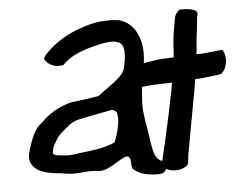

<svg xmlns="http://www.w3.org/2000/svg" viewBox="-46 -640 898 714"><g transform="rotate(-5 402.5 -282.5)"><path d="M44 -95C42 -82 43 -69 51 -57C69 -29 103 -22 145 -17C166 -17 178 -9 213 -11C236 -11 265 -17 288 -13C294 -12 300 -12 306 -12C353 -16 408 -81 418 -47C422 -32 417 -11 428 -6C444 7 460 15 495 18C499 18 505 19 511 19C527 20 544 16 547 2C570 14 607 14 628 -6C634 -18 632 -30 634 -41C646 -110 658 -170 680 -293L684 -321C712 -322 744 -327 772 -330C775 -330 781 -331 784 -334C810 -356 809 -404 794 -421C794 -421 773 -419 771 -419C745 -416 723 -413 697 -413C701 -439 701 -460 704 -484C707 -500 708 -523 711 -542V-547C712 -555 717 -563 712 -571C707 -578 688 -585 650 -584C640 -579 631 -566 629 -553L621 -508C615 -472 614 -442 612 -409C600 -408 586 -408 568 -407C550 -406 522 -401 499 -397C510 -469 489 -530 444 -555C426 -565 413 -567 384 -567C339 -567 308 -559 264 -543C227 -529 180 -502 149 -470C143 -465 133 -454 131 -445C141 -424 168 -412 189 -415L200 -416C205 -420 208 -424 212 -427C237 -448 266 -462 319 -476C350 -483 386 -493 409 -483C438 -477 435 -427 423 -384C416 -352 363 -324 321 -290C286 -284 254 -280 220 -276C181 -267 142 -247 113 -220C106 -212 98 -206 91 -200C69 -179 54 -135 44 -95ZM133 -93 136 -109C137 -117 144 -128 151 -140C163 -161 175 -168 193 -184C208 -198 226 -207 245 -211C285 -219 326 -227 363 -234C370 -235 378 -231 383 -224C393 -194 377 -141 365 -113C327 -95 278 -90 233 -85C214 -82 199 -80 189 -80C171 -82 137 -81 133 -93ZM486 -312C487 -311 488 -311 489 -310L506 -312C534 -315 568 -315 597 -316L593 -290C564 -146 550 -89 536 -29C501 -38 501 -97 494 -134C489 -170 477 -217 481 -263L483 -290C483 -296 485 -304 486 -312Z"/></g></svg>

Font: Vapor
Style: Obl
Weight: 400
Foundry: Cannot Into Space Fonts
Version: Version 0.179